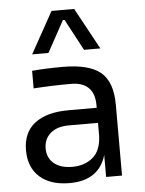

<svg xmlns="http://www.w3.org/2000/svg" viewBox="-56 -855 688 914"><g transform="rotate(-5 287.5 -398.0)"><path d="M415 -105Q398 -46 354 -16Q310 14 240 14Q149 14 97.5 -31.5Q46 -77 46 -160Q46 -244 102.5 -288Q159 -332 264 -332H399V-345Q399 -400 370.5 -428Q342 -456 287 -456Q196 -456 108 -450V-534Q173 -540 255 -540Q380 -540 435.5 -494Q491 -448 491 -338V0H415ZM260 -62Q317 -62 356.5 -94Q396 -126 399 -198V-260H260Q203 -260 171.5 -232.5Q140 -205 140 -160Q140 -115 171.5 -88.5Q203 -62 260 -62ZM225 -810H333L441 -612H363L283 -762H275L193 -612H115Z"/></g></svg>

Font: Sora-SIA
Style: Regular
Weight: 400
Designer: Jonathan Barnbrook, Julián Moncada
Foundry: Barnbrook Fonts
Version: Version 2.000